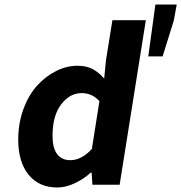

<svg xmlns="http://www.w3.org/2000/svg" viewBox="-20 -812 797 844"><path d="M631.8 -564 663.1 -792H756.8L744.1 -722.2L694.8 -564ZM231.9 12.2Q151.4 12.2 105.7 -43.9Q60.1 -100.1 60.1 -198.2Q60.1 -271 83.5 -333.7Q106.9 -396.5 144.3 -437Q181.6 -477.5 227.5 -500.2Q273.4 -522.9 319.8 -522.9Q359.4 -522.9 386.5 -508.8Q413.6 -494.6 438 -466.8L445.8 -546.9L474.1 -723.1H621.1L505.9 0H386.2L382.8 -53.2H378.9Q346.7 -23.9 307.4 -5.9Q268.1 12.2 231.9 12.2ZM289.1 -107.9Q338.4 -107.9 383.8 -157.2L417 -367.2Q385.3 -402.8 338.9 -402.8Q287.1 -402.8 249 -353.3Q210.9 -303.7 210.9 -214.8Q210.9 -161.6 231 -134.8Q251 -107.9 289.1 -107.9Z"/></svg>

Font: Office Code Pro D Bold Italic
Style: Regular
Weight: 700
Italic angle: -9°
Designer: Nathan Rutzky & Paul D. Hunt
Foundry: Adobe Systems Incorporated
Version: Version 1.004;PS 001.004;hotconv 1.0.70;makeotf.lib2.5.58329